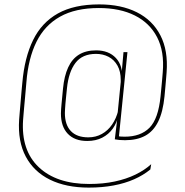

<svg xmlns="http://www.w3.org/2000/svg" viewBox="-20 -680 839 873"><path d="M376.5 -39Q319.5 -39 288.2 -71.8Q257 -104.5 257 -164Q257 -172 257.8 -182.8Q258.5 -193.5 259.8 -207.2Q261 -221 262.8 -238.5Q264.5 -256 266.5 -277.5Q272 -334.5 289.8 -373.2Q307.5 -412 339 -431.5Q370.5 -451 417 -451Q474.5 -451 507 -416.2Q539.5 -381.5 535 -320.5H540.5L529 -304Q529 -307 529 -310Q529 -313 529 -316Q529 -355.5 514 -382Q499 -408.5 473.5 -421.8Q448 -435 416.5 -435Q354.5 -435 323.2 -394Q292 -353 284.5 -279Q282.5 -257.5 280.5 -239.8Q278.5 -222 277.5 -208.5Q276.5 -195 275.8 -184.5Q275 -174 275 -166.5Q275 -112.5 302.2 -84Q329.5 -55.5 381.5 -55.5Q415.5 -55.5 443 -70.8Q470.5 -86 489.5 -113.5Q508.5 -141 517.5 -177.5L523.5 -156H518.5Q511.5 -121.5 492.8 -95.2Q474 -69 444.8 -54Q415.5 -39 376.5 -39ZM519.5 -47 502 -46.5 514.5 -150.5 514 -156.5 531.5 -332.5 532.5 -340.5 541.5 -443H559.5ZM502 -46.5 512 -62Q519.5 -60 527 -59.2Q534.5 -58.5 547 -58.5Q619.5 -58.5 659.8 -99.2Q700 -140 710 -242Q712.5 -266.5 714.5 -288.5Q716.5 -310.5 718 -327.2Q719.5 -344 720 -351.5Q728 -445.5 694.5 -510.5Q661 -575.5 593.2 -609.5Q525.5 -643.5 429.5 -643.5Q323 -643.5 253 -604.2Q183 -565 145.8 -489.8Q108.5 -414.5 100 -306Q98.5 -289.5 97 -271.5Q95.5 -253.5 93.8 -235.5Q92 -217.5 90.5 -199.8Q89 -182 87.5 -165.8Q86 -149.5 85 -135Q75.5 3.5 156.2 80Q237 156.5 385.5 156.5Q449.5 156.5 502 145.2Q554.5 134 596 113.8Q637.5 93.5 667.5 66.5L663.5 90.5Q632 116.5 590.2 135Q548.5 153.5 496.8 163.2Q445 173 383.5 173Q280.5 173 207.2 137Q134 101 97.2 32Q60.5 -37 67 -136Q68 -150.5 69.5 -167.2Q71 -184 72.5 -201.8Q74 -219.5 75.5 -237.2Q77 -255 78.5 -271.8Q80 -288.5 81.5 -303.5Q91.5 -418.5 130.5 -498Q169.5 -577.5 243.2 -618.8Q317 -660 431 -660Q531 -660 602.2 -624.2Q673.5 -588.5 709.2 -519.5Q745 -450.5 737.5 -351Q737 -342.5 735.5 -326Q734 -309.5 732.2 -287.8Q730.5 -266 728 -242Q721 -171 699.2 -127Q677.5 -83 640.2 -62.8Q603 -42.5 548.5 -42.5Q532 -42.5 523 -43.5Q514 -44.5 502 -46.5Z"/></svg>

Font: Anek Kannada Medium Thin
Style: Regular
Weight: 250
Version: Version 1.003